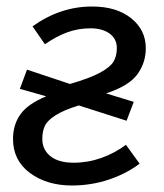

<svg xmlns="http://www.w3.org/2000/svg" viewBox="-20 -558 503 590"><path d="M367 -113 409 -55Q368 -24 314 -6Q260 12 201 12Q124 12 72 -26.5Q20 -65 20 -131Q20 -175 43 -207Q66 -239 122 -262L41 -285L63 -344L195 -300Q257 -318 288 -335Q319 -352 329 -369Q339 -386 339 -410Q339 -439 316.5 -455Q294 -471 258 -471Q221 -471 187.5 -459Q154 -447 118 -422L80 -477Q165 -538 263 -538Q338 -538 383 -502Q428 -466 428 -410Q428 -365 402 -329.5Q376 -294 306 -271L391 -245L369 -187L222 -234Q174 -219 149.5 -203Q125 -187 117.5 -170.5Q110 -154 110 -131Q110 -98 135 -78Q160 -58 206 -58Q250 -58 291 -72.5Q332 -87 367 -113Z"/></svg>

Font: FiraGO Book
Style: Italic
Weight: 350
Italic angle: -8°
Designer: bBox Type GmbH
Foundry: bBox Type GmbH
Version: Version 1.001